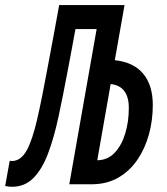

<svg xmlns="http://www.w3.org/2000/svg" viewBox="-41 -713 647 743"><path d="M5.4 9.8Q-6.8 9.8 -21 6.8L-3.4 -90.8Q3.4 -89.8 6.8 -89.8Q40.5 -91.3 62.5 -131.3Q84.5 -171.4 103 -252.2Q121.6 -333 144 -455.6Q155.3 -515.1 166.3 -574.7Q177.2 -634.3 188 -693.4H440.9L403.3 -480Q475.1 -472.7 512.7 -428.2Q550.3 -383.8 550.3 -306.2Q550.3 -247.1 535.2 -192.4Q520 -137.7 490.7 -94.7Q461.4 -51.8 418.2 -26.4Q375 -1 318.8 0H227.1L333 -600.6H251Q243.7 -560.5 236.3 -520.5Q229 -480.5 221.2 -440.4Q203.1 -343.8 185.5 -261.7Q168 -179.7 144.8 -118.7Q121.6 -57.6 88.1 -23.9Q54.7 9.8 5.4 9.8ZM335.4 -92.8Q375.5 -93.3 402.6 -121.8Q429.7 -150.4 443.6 -196.3Q457.5 -242.2 457.5 -294.9Q457.5 -380.4 387.2 -387.7Z"/></svg>

Font: Cascadia Mono PL
Style: Italic
Weight: 400
Italic angle: -10°
Monospace: yes
Designer: Aaron Bell
Foundry: Saja Typeworks
Version: Version 2404.023; ttfautohint (v1.8.4)